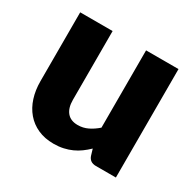

<svg xmlns="http://www.w3.org/2000/svg" viewBox="-121 -653 811 795"><g transform="rotate(30 285.0 -255.0)"><path d="M517.5 -518.5V0H421.5Q392.5 0 383.5 -26L374.5 -56Q359.5 -41.5 343.5 -29.8Q327.5 -18 309.2 -9.8Q291 -1.5 269.8 3.2Q248.5 8 223.5 8Q181 8 148.2 -6.8Q115.5 -21.5 93 -48Q70.5 -74.5 59 -110.5Q47.5 -146.5 47.5 -189.5V-518.5H202.5V-189.5Q202.5 -151 220 -130Q237.5 -109 271.5 -109Q297 -109 319.2 -119.8Q341.5 -130.5 362.5 -149V-518.5Z"/></g></svg>

Font: Lato 2
Style: Regular
Weight: 900
Designer: Lukasz Dziedzic with Adam Twardoch and Botio Nikoltchev
Foundry: tyPoland Lukasz Dziedzic
Version: Version 2.015; 2015-08-06; http://www.latofonts.com/